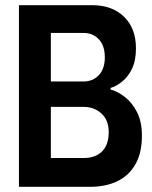

<svg xmlns="http://www.w3.org/2000/svg" viewBox="-20 -720 586 740"><path d="M53 0H328Q387 0 432 -21.5Q477 -43 502 -87Q527 -131 527 -197Q527 -251 508 -288Q489 -325 461 -346.5Q433 -368 406 -375V-381Q427 -387 450 -405Q473 -423 488.5 -454.5Q504 -486 504 -534Q504 -611 458 -655.5Q412 -700 336 -700H53ZM176 -111V-308H303Q343 -308 371 -282.5Q399 -257 399 -211Q399 -162 373.5 -136.5Q348 -111 303 -111ZM176 -406V-593H302Q338 -593 361 -568.5Q384 -544 384 -499Q384 -455 361 -430.5Q338 -406 302 -406Z"/></svg>

Font: Phudu Light Medium
Style: Regular
Weight: 500
Version: Version 1.005;gftools[0.9.23]